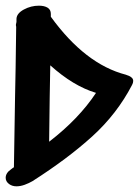

<svg xmlns="http://www.w3.org/2000/svg" viewBox="-32 -707 489 676"><path d="M306 -380Q226 -404 145 -477Q143 -386 141 -208Q246 -289 306 -380ZM437 -422Q437 -415 433 -408Q380 -306 293 -227Q206 -148 82 -69Q70 -62 55 -56.5Q40 -51 26 -51Q11 -51 0 -59Q-12 -68 -12 -81Q-12 -98 7 -111Q9 -112 11 -114Q13 -116 17 -118L21 -366Q23 -447 25 -613Q24 -615 24 -620Q24 -622 26 -630V-641Q27 -660 52 -673.5Q77 -687 105 -687Q124 -687 135.5 -680Q147 -673 147 -658V-648Q268 -481 411 -444Q426 -439 430 -435Q437 -430 437 -422Z"/></svg>

Font: Sedgwick Ave Display
Style: Regular
Weight: 400
Designer: Kevin Burke, Pedro Vergani
Foundry: Google, Inc.
Version: Version 1.000